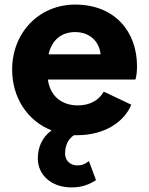

<svg xmlns="http://www.w3.org/2000/svg" viewBox="-20 -578 651 838"><path d="M318 12C430 12 520 -41 553 -121L433 -178C412 -141 373 -118 320 -118C246 -118 198 -162 189 -231H571C576 -246 578 -267 578 -289C578 -440 481 -558 308 -558C152 -558 33 -437 33 -274C33 -154 98 -51 205 -9C163 22 145 66 145 114C145 185 204 240 292 240C338 240 370 227 399 208L368 125C351 138 338 144 316 144C292 144 264 127 264 92C264 57 278 28 303 12ZM192 -341C206 -404 249 -438 308 -438C370 -438 413 -399 419 -341Z"/></svg>

Font: Mluvka ExtraBold
Style: Regular
Weight: 800
Designer: Modified by Jiří Krblich, Original typeface by Gumpita Rahayu
Foundry: Gumpita Rahayu & Jiří Krblich
Version: Version 2.000;Glyphs 3.1.1 (3134)